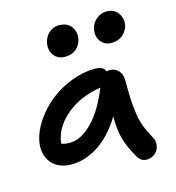

<svg xmlns="http://www.w3.org/2000/svg" viewBox="-112 -819 872 952"><g transform="rotate(-15 324.0 -343.5)"><path d="M504.9 -566.9Q470.2 -566.9 450.9 -593Q431.6 -619.1 439 -657.2Q444.8 -685.1 468.3 -704.6Q491.7 -724.1 520 -724.1Q560.1 -724.1 579.6 -696.3Q599.1 -668.5 592.8 -633.8Q587.4 -608.4 564.7 -587.6Q542 -566.9 504.9 -566.9ZM195.8 -648.9Q201.7 -679.2 223.4 -699.2Q245.1 -719.2 273.9 -719.2Q317.9 -719.2 338.1 -691.2Q358.4 -663.1 351.1 -627Q345.2 -598.6 323.2 -579.3Q301.3 -560.1 265.1 -560.1Q229 -560.1 209 -586.2Q189 -612.3 195.8 -648.9ZM160.2 -36.1Q89.4 -36.1 54.9 -80.8Q20.5 -125.5 33.2 -189.9Q43.5 -241.2 78.1 -291.5Q112.8 -341.8 161.1 -379.9Q209.5 -418 270.8 -441.4Q332 -464.8 392.1 -464.8Q436 -464.8 444.8 -437Q454.6 -439 460.9 -439Q489.3 -439 506.1 -419.7Q522.9 -400.4 522.9 -370.1Q522.9 -310.5 524.2 -279.5Q525.4 -248.5 530.8 -206.8Q536.1 -165 548.6 -131.3Q561 -97.7 582 -61Q590.8 -46.4 590.6 -28.8Q590.3 -11.2 582.8 3.2Q575.2 17.6 559.8 27.3Q544.4 37.1 524.9 37.1Q494.6 37.1 479 8.8Q448.2 -44.4 433.3 -92Q418.5 -139.6 418.9 -212.9Q391.1 -166 357.7 -131.1Q324.2 -96.2 290.5 -75.9Q256.8 -55.7 224.4 -45.9Q191.9 -36.1 160.2 -36.1ZM137.2 -166Q134.8 -151.4 134.8 -148.9Q150.4 -142.1 178.2 -142.1Q235.4 -142.1 293 -200.4Q350.6 -258.8 394 -367.2Q290 -351.1 220.7 -294.4Q151.4 -237.8 137.2 -166Z"/></g></svg>

Font: Shantell Sans Irregular
Style: Italic
Weight: 500
Italic angle: -11.31°
Designer: Stephen Nixon, Anya Danilova, Shantell Martin
Foundry: Arrow Type
Version: Version 1.006;[9816181b4]